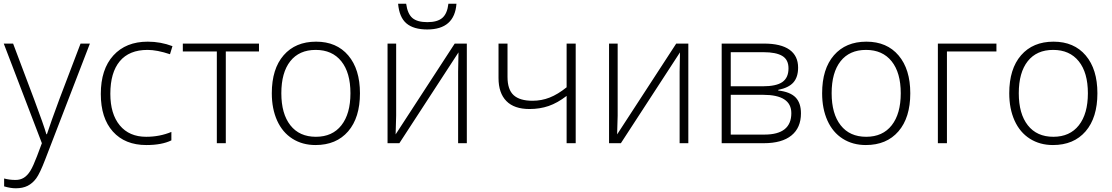

<svg xmlns="http://www.w3.org/2000/svg" viewBox="-20 -763 5925 1023"><path d="M0 -530.8H49.8L162.1 -232.9Q213.4 -95.7 227.1 -47.9H230Q250.5 -110.8 296.9 -235.8L409.2 -530.8H459L221.2 85.9Q192.4 161.1 172.9 187.5Q153.3 213.9 127.2 227.1Q101.1 240.2 64 240.2Q36.1 240.2 2 230V188Q30.3 195.8 63 195.8Q87.9 195.8 106.9 184.1Q126 172.4 141.4 147.7Q156.7 123 177 69.6Q197.3 16.1 203.1 0Z M759.8 9.8Q646 9.8 581.5 -62Q517.1 -133.8 517.1 -262.2Q517.1 -394 584 -467.5Q650.9 -541 767.1 -541Q835.9 -541 898.9 -517.1L885.7 -474.1Q816.9 -497.1 766.1 -497.1Q668.5 -497.1 618.2 -436.8Q567.9 -376.5 567.9 -263.2Q567.9 -155.8 618.2 -95Q668.5 -34.2 758.8 -34.2Q831.1 -34.2 893.1 -60.1V-15.1Q842.3 9.8 759.8 9.8Z M1359.9 -488.8H1183.1V0H1135.3V-488.8H954.1V-530.8H1359.9Z M1897.9 -266.1Q1897.9 -136.2 1835 -63.2Q1772 9.8 1661.1 9.8Q1591.3 9.8 1538.1 -23.9Q1484.9 -57.6 1456.5 -120.6Q1428.2 -183.6 1428.2 -266.1Q1428.2 -396 1491.2 -468.5Q1554.2 -541 1664.1 -541Q1773.4 -541 1835.7 -467.5Q1897.9 -394 1897.9 -266.1ZM1479 -266.1Q1479 -156.7 1527.1 -95.5Q1575.2 -34.2 1663.1 -34.2Q1751 -34.2 1799.1 -95.5Q1847.2 -156.7 1847.2 -266.1Q1847.2 -376 1798.6 -436.5Q1750 -497.1 1662.1 -497.1Q1574.2 -497.1 1526.6 -436.8Q1479 -376.5 1479 -266.1Z M2090.8 -530.8V-147L2087.9 -46.9L2402.8 -530.8H2467.3V0H2420.9V-381.3L2422.9 -483.9L2107.9 0H2044.9V-530.8ZM2256.3 -606Q2183.6 -606 2145.5 -638.4Q2107.4 -670.9 2101.1 -743.2H2144Q2151.4 -689.5 2177.2 -667.2Q2203.1 -645 2257.3 -645Q2311 -645 2337.2 -668Q2363.3 -690.9 2369.1 -743.2H2412.1Q2401.9 -606 2256.3 -606Z M2684.1 -530.8V-353Q2684.1 -285.6 2716.8 -255.9Q2749.5 -226.1 2817.4 -226.1Q2865.2 -226.1 2908.7 -243.2Q2952.1 -260.3 2999 -297.9V-530.8H3047.4V0H2999V-252Q2950.2 -214.4 2903.1 -198.2Q2856 -182.1 2801.3 -182.1Q2719.7 -182.1 2678 -224.6Q2636.2 -267.1 2636.2 -347.2V-530.8Z M3271 -530.8V-147L3268.1 -46.9L3583 -530.8H3647.5V0H3601.1V-381.3L3603 -483.9L3288.1 0H3225.1V-530.8Z M4232.4 -402.8Q4232.4 -352.5 4207.5 -324Q4182.6 -295.4 4126.5 -284.2V-280.8Q4190.4 -273.4 4219 -243.9Q4247.6 -214.4 4247.6 -159.2Q4247.6 -82.5 4197 -41.3Q4146.5 0 4049.3 0H3825.2V-530.8H4050.3Q4141.1 -530.8 4186.8 -498Q4232.4 -465.3 4232.4 -402.8ZM4196.3 -160.2Q4196.3 -257.8 4046.4 -257.8H3873.5V-45.9H4053.2Q4196.3 -45.9 4196.3 -160.2ZM4181.2 -398.9Q4181.2 -445.3 4147.9 -465.1Q4114.7 -484.9 4048.3 -484.9H3873.5V-303.2H4042.5Q4116.7 -303.2 4148.9 -326.2Q4181.2 -349.1 4181.2 -398.9Z M4830.1 -266.1Q4830.1 -136.2 4767.1 -63.2Q4704.1 9.8 4593.3 9.8Q4523.4 9.8 4470.2 -23.9Q4417 -57.6 4388.7 -120.6Q4360.4 -183.6 4360.4 -266.1Q4360.4 -396 4423.3 -468.5Q4486.3 -541 4596.2 -541Q4705.6 -541 4767.8 -467.5Q4830.1 -394 4830.1 -266.1ZM4411.1 -266.1Q4411.1 -156.7 4459.2 -95.5Q4507.3 -34.2 4595.2 -34.2Q4683.1 -34.2 4731.2 -95.5Q4779.3 -156.7 4779.3 -266.1Q4779.3 -376 4730.7 -436.5Q4682.1 -497.1 4594.2 -497.1Q4506.3 -497.1 4458.7 -436.8Q4411.1 -376.5 4411.1 -266.1Z M5289.1 -488.8H5025.4V0H4977.1V-530.8H5289.1Z M5827.1 -266.1Q5827.1 -136.2 5764.2 -63.2Q5701.2 9.8 5590.3 9.8Q5520.5 9.8 5467.3 -23.9Q5414.1 -57.6 5385.7 -120.6Q5357.4 -183.6 5357.4 -266.1Q5357.4 -396 5420.4 -468.5Q5483.4 -541 5593.3 -541Q5702.6 -541 5764.9 -467.5Q5827.1 -394 5827.1 -266.1ZM5408.2 -266.1Q5408.2 -156.7 5456.3 -95.5Q5504.4 -34.2 5592.3 -34.2Q5680.2 -34.2 5728.3 -95.5Q5776.4 -156.7 5776.4 -266.1Q5776.4 -376 5727.8 -436.5Q5679.2 -497.1 5591.3 -497.1Q5503.4 -497.1 5455.8 -436.8Q5408.2 -376.5 5408.2 -266.1Z"/></svg>

Font: JBL Sans
Style: Light
Weight: 300
Version: Version 1.10